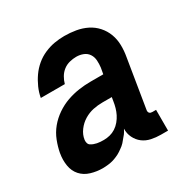

<svg xmlns="http://www.w3.org/2000/svg" viewBox="-128 -644 756 769"><g transform="rotate(-30 250.0 -260.0)"><path d="M135 8Q107 8 80.5 0Q54 -8 37 -27Q20 -46 15.5 -73.5Q11 -101 16 -129V-130Q21 -157 31.5 -184Q42 -211 60.5 -233.5Q79 -256 104 -273Q129 -290 156 -299.5Q183 -309 210.5 -313Q238 -317 265 -317H324L329 -345Q331 -361 330 -377.5Q329 -394 320.5 -407Q312 -420 297 -426Q282 -432 265 -432Q250 -432 234 -428Q218 -424 205 -414Q192 -404 183.5 -389.5Q175 -375 171 -360H60Q64 -383 74 -405.5Q84 -428 98 -448Q112 -468 131 -484Q150 -500 173 -510Q196 -520 219 -524Q242 -528 265 -528Q292 -528 318.5 -523.5Q345 -519 368 -507.5Q391 -496 408 -477Q425 -458 434 -434Q443 -410 443.5 -383Q444 -356 439 -329L403 -108Q402 -104 402.5 -100Q403 -96 405.5 -93Q408 -90 411.5 -89Q415 -88 419 -88H436V8H403Q381 8 359.5 3.5Q338 -1 321.5 -13.5Q305 -26 295.5 -45.5Q286 -65 287 -87Q281 -77 280 -74.5Q279 -72 275 -67Q271 -62 267 -57.5Q263 -53 259.5 -48.5Q256 -44 252 -39.5Q248 -35 243 -31Q238 -27 233 -23.5Q228 -20 223 -16.5Q218 -13 213 -10.5Q208 -8 202.5 -5.5Q197 -3 191.5 -1Q186 1 180.5 2.5Q175 4 169.5 5Q164 6 158.5 6.5Q153 7 147 7.5Q141 8 135 8ZM195 -88Q209 -88 223 -91.5Q237 -95 249.5 -103Q262 -111 272 -123Q282 -135 288.5 -148Q295 -161 299 -175Q303 -189 305 -203L308 -221H265Q243 -221 221.5 -216.5Q200 -212 180 -200Q160 -188 145.5 -168.5Q131 -149 128 -127Q127 -120 129 -112.5Q131 -105 137 -101Q143 -97 150 -94.5Q157 -92 164 -90.5Q171 -89 179 -88.5Q187 -88 195 -88Z"/></g></svg>

Font: Iosevka SS18
Style: Bold Italic
Weight: 700
Italic angle: -9°
Monospace: yes
Designer: Belleve Invis
Foundry: Belleve Invis
Version: Version 25.1.1; ttfautohint (v1.8.4)